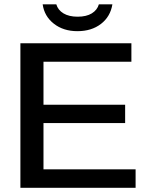

<svg xmlns="http://www.w3.org/2000/svg" viewBox="-20 -894 707 914"><path d="M625.5 -87.9V0H77.1V-688H605.5V-600.1H187V-395.5H575.7V-308.1H187V-87.9ZM348.6 -745.6Q281.7 -745.6 236.3 -781.2Q190.9 -816.9 183.1 -873.5H248Q255.9 -846.2 282.2 -830.3Q308.6 -814.5 349.6 -814.5Q391.1 -814.5 417 -830.3Q442.9 -846.2 450.7 -873.5H515.1Q505.4 -814.5 460.4 -780Q415.5 -745.6 348.6 -745.6Z"/></svg>

Font: Arimo Medium
Style: Regular
Weight: 500
Designer: Steve Matteson
Foundry: Monotype Imaging Inc.
Version: Version 1.33